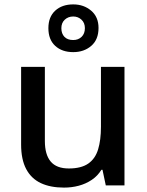

<svg xmlns="http://www.w3.org/2000/svg" viewBox="-20 -843 667 873"><path d="M546 -539V0H461L446 -71H441Q424 -43 397 -25Q370 -7 338 1.5Q306 10 271 10Q209 10 165.5 -10.5Q122 -31 99 -74.5Q76 -118 76 -186V-539H184V-202Q184 -140 210.5 -108.5Q237 -77 293 -77Q349 -77 381 -99Q413 -121 426 -163.5Q439 -206 439 -267V-539ZM313 -606Q262 -606 231 -634.5Q200 -663 200 -715Q200 -766 231 -794.5Q262 -823 313 -823Q361 -823 394.5 -794.5Q428 -766 428 -716Q428 -663 395 -634.5Q362 -606 313 -606ZM313 -661Q336 -661 351 -675.5Q366 -690 366 -715Q366 -739 350.5 -753.5Q335 -768 313 -768Q290 -768 274.5 -753.5Q259 -739 259 -715Q259 -690 273 -675.5Q287 -661 313 -661Z"/></svg>

Font: Noto Sans Khmer Medium
Style: Regular
Weight: 500
Version: Version 2.003